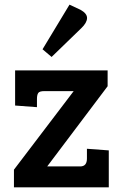

<svg xmlns="http://www.w3.org/2000/svg" viewBox="-20 -806 523 826"><path d="M448 0H40V-76L297 -414H171Q150 -414 144.5 -406Q139 -398 139 -380V-345L45 -352V-503H443V-435L183 -90H325Q354 -90 354 -124V-166L448 -159ZM163 -594 279 -786 326 -764Q355 -748 354.5 -728Q354 -708 330 -685L202 -561Z"/></svg>

Font: Bree Serif
Style: Regular
Weight: 400
Designer: Veronika Burian, Jos Scaglione
Foundry: TypeTogether
Version: Version 1.001